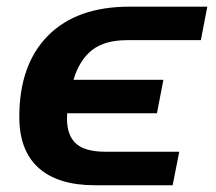

<svg xmlns="http://www.w3.org/2000/svg" viewBox="-20 -548 640 568"><path d="M356 -429.2Q290 -429.2 252.7 -400.1Q215.3 -371.1 197.3 -312H463.4L444.3 -212.9H178.7L178.2 -196.8Q178.2 -147.5 204.8 -123.3Q231.4 -99.1 292 -99.1H510.3L490.7 0H260.7Q151.4 0 94.2 -51.3Q37.1 -102.5 37.1 -202.1Q37.1 -356.9 122.1 -442.6Q207 -528.3 363.3 -528.3H593.3L574.2 -429.2Z"/></svg>

Font: Liberation Mono
Style: Bold Italic
Weight: 700
Italic angle: -12°
Monospace: yes
Designer: Steve Matteson
Foundry: Ascender Corporation
Version: Version 2.1.5